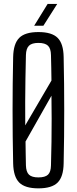

<svg xmlns="http://www.w3.org/2000/svg" viewBox="-20 -974 400 1000"><path d="M180 7Q110.5 7 80.2 -23.2Q50 -53.5 48.5 -123Q47 -194.5 46.2 -263.2Q45.5 -332 45.5 -400Q45.5 -468 46.2 -536.5Q47 -605 48.5 -677Q50 -746.5 80.2 -776.8Q110.5 -807 180 -807Q250 -807 280.2 -776.8Q310.5 -746.5 311.5 -677Q313 -605 313.8 -536.2Q314.5 -467.5 314.5 -399.8Q314.5 -332 313.8 -263.2Q313 -194.5 311.5 -123Q310.5 -53.5 280.2 -23.2Q250 7 180 7ZM180 -50Q215 -50 230 -64.2Q245 -78.5 245.5 -113Q247.5 -176 248.2 -236.2Q249 -296.5 249 -355.8Q249 -415 248 -475.5L113 -237Q113 -207.5 113.8 -176.2Q114.5 -145 115 -113Q116 -78.5 131 -64.2Q146 -50 180 -50ZM111.5 -321 248 -554.5Q247.5 -587 247 -620Q246.5 -653 245.5 -687Q245 -721.5 229.8 -736Q214.5 -750.5 180 -750.5Q146 -750.5 131 -736Q116 -721.5 115 -687Q113.5 -625 112.5 -564.8Q111.5 -504.5 111.2 -443.8Q111 -383 111.5 -321ZM158 -840 228 -953.5H278L206 -840Z"/></svg>

Font: Big Shoulders Display Thin
Style: Regular
Weight: 400
Version: Version 2.002